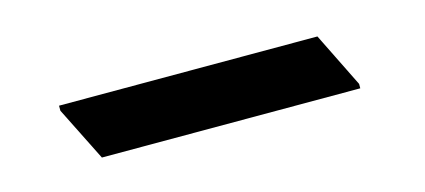

<svg xmlns="http://www.w3.org/2000/svg" viewBox="-26 -509 653 295"><g transform="rotate(-15 300.0 -361.0)"><path d="M523 -314H112L69 -400V-408H480L523 -321Z"/></g></svg>

Font: Halant SemiBold
Style: Regular
Weight: 600
Designer: Hitesh Malaviya (Devanagari), Satya Rajpurohit (Latin)
Foundry: Indian Type Foundry
Version: Version 1.101;PS 1.0;hotconv 1.0.78;makeotf.lib2.5.61930; tt